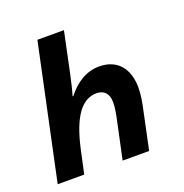

<svg xmlns="http://www.w3.org/2000/svg" viewBox="-103 -634 698 728"><g transform="rotate(-20 245.5 -270.5)"><path d="M9 0H116L136 -92C164 -222 208 -274 265 -274C296 -274 313 -254 313 -220C313 -198 308 -173 302 -145L271 0H378L409 -147C417 -181 422 -213 422 -240C422 -319 380 -366 309 -366C256 -366 213 -337 179 -294H176C184 -320 190 -347 197 -379L231 -541H124Z"/></g></svg>

Font: Noto Sans Display SemiCondensed Medium
Style: Italic
Weight: 500
Width: 4
Italic angle: -12°
Designer: Monotype Design Team
Foundry: Monotype Imaging Inc.
Version: Version 1.900